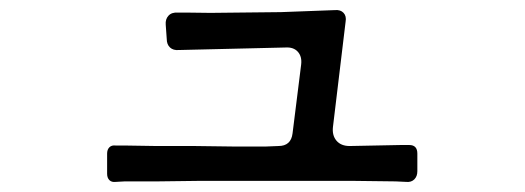

<svg xmlns="http://www.w3.org/2000/svg" viewBox="-20 -459 1040 380"><path d="M192 -115V-155Q192 -163 196.5 -167.5Q201 -172 209 -171H227L290 -170H366L443 -169H506L531 -170Q556 -170 559 -195L576 -331Q578 -347 569.5 -356.5Q561 -366 545 -365L334 -360Q323 -359 316.5 -365Q310 -371 310 -382L308 -410Q307 -421 313.5 -428Q320 -435 332 -434H357Q394 -433 442 -434L536 -435L643 -439Q654 -440 660 -433.5Q666 -427 664 -416L639 -208Q637 -191 646 -180.5Q655 -170 672 -170L773 -172H790Q806 -172 806 -155V-120Q806 -110 800 -104Q794 -98 784 -99L763 -100L681 -101H372L292 -100H227L209 -99Q201 -98 196.5 -102.5Q192 -107 192 -115Z"/></svg>

Font: Higure Gothic Medium
Style: Regular
Weight: 500
Designer: Yoshimichi Ohira
Foundry: Positype
Version: Version 1.000